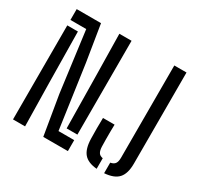

<svg xmlns="http://www.w3.org/2000/svg" viewBox="-168 -1000 1242 1206"><g transform="rotate(30 453.0 -397.0)"><path d="M279 0 231.5 -284 174 -721.5H59.5V-800H236L278.5 -537L343.5 -79.5H457.5V0ZM59.5 0V-682H136.5L141.5 -305L147 0ZM379.5 -119.5 374 -509 369 -800H457.5V-119.5ZM669.5 6Q604.5 0.5 575.5 -33.5Q546.5 -67.5 544.5 -139Q543.5 -179 543.5 -214.8Q543.5 -250.5 544.5 -290.5H628.5Q628 -264.5 627.5 -237.5Q627 -210.5 627.5 -184Q628 -157.5 628.5 -131Q629.5 -103.5 638.5 -89Q647.5 -74.5 669.5 -70.5ZM724 6.5V-70Q748.5 -74.5 758 -88.8Q767.5 -103 767.5 -131V-800H856V-139Q856 -67 825.2 -32.8Q794.5 1.5 724 6.5Z"/></g></svg>

Font: Big Shoulders Stencil Text Thin Medium
Style: Regular
Weight: 500
Version: Version 2.001